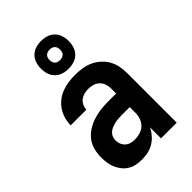

<svg xmlns="http://www.w3.org/2000/svg" viewBox="-229 -859 959 959"><g transform="rotate(-45 250.0 -380.0)"><path d="M189 8Q169 8 150 4.5Q131 1 114 -9Q97 -19 84.5 -34.5Q72 -50 64.5 -67.5Q57 -85 54 -104.5Q51 -124 51 -143Q51 -170 57.5 -196Q64 -222 79.5 -243Q95 -264 117.5 -278.5Q140 -293 165 -301.5Q190 -310 216.5 -313.5Q243 -317 269 -317H330V-351Q330 -368 325 -383.5Q320 -399 308.5 -410.5Q297 -422 281 -427Q265 -432 248 -432Q234 -432 219.5 -428.5Q205 -425 193 -416Q181 -407 174.5 -393Q168 -379 168 -365H57Q57 -388 63.5 -411Q70 -434 83 -454Q96 -474 115 -489Q134 -504 156 -512.5Q178 -521 201.5 -524.5Q225 -528 248 -528Q273 -528 298 -524.5Q323 -521 345.5 -511Q368 -501 387 -484.5Q406 -468 418.5 -446.5Q431 -425 436 -400.5Q441 -376 441 -351V0H330V-78Q325 -68 323.5 -65.5Q322 -63 319 -58.5Q316 -54 312.5 -49.5Q309 -45 305.5 -41Q302 -37 298 -33Q294 -29 290 -25.5Q286 -22 281.5 -19Q277 -16 272.5 -13Q268 -10 263 -7.5Q258 -5 253 -3Q248 -1 242.5 0.5Q237 2 232 3.5Q227 5 221.5 5.5Q216 6 210.5 6.5Q205 7 199.5 7.5Q194 8 189 8ZM234 -88Q253 -88 271.5 -93.5Q290 -99 303.5 -112Q317 -125 323.5 -143Q330 -161 330 -180V-221H269Q257 -221 245.5 -220Q234 -219 222.5 -216Q211 -213 200 -208.5Q189 -204 180 -196Q171 -188 166.5 -177Q162 -166 162 -154Q162 -140 167 -127Q172 -114 182.5 -104.5Q193 -95 206.5 -91.5Q220 -88 234 -88ZM250 -572Q230 -572 211 -578Q192 -584 178 -598Q164 -612 158 -631Q152 -650 152 -670Q152 -690 158 -709Q164 -728 178 -742Q192 -756 211 -762Q230 -768 250 -768Q270 -768 289 -762Q308 -756 322 -742Q336 -728 342 -709Q348 -690 348 -670Q348 -650 342 -631Q336 -612 322 -598Q308 -584 289 -578Q270 -572 250 -572ZM250 -633Q257 -633 264.5 -635Q272 -637 277.5 -642.5Q283 -648 285 -655.5Q287 -663 287 -670Q287 -677 285 -684.5Q283 -692 277.5 -697.5Q272 -703 264.5 -705Q257 -707 250 -707Q243 -707 235.5 -705Q228 -703 222.5 -697.5Q217 -692 215 -684.5Q213 -677 213 -670Q213 -663 215 -655.5Q217 -648 222.5 -642.5Q228 -637 235.5 -635Q243 -633 250 -633Z"/></g></svg>

Font: Iosevka SS08 Regular
Style: Bold
Weight: 700
Monospace: yes
Designer: Belleve Invis
Foundry: Belleve Invis
Version: Version 16.3.4; ttfautohint (v1.8.4)